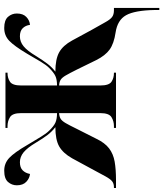

<svg xmlns="http://www.w3.org/2000/svg" viewBox="48 -632 792 931"><g transform="rotate(-90 444.5 -166.0)"><path d="M862 187Q860 90 836.5 48.5Q813 7 753 -2Q699 -10 670 -31Q641 -52 619 -96L573 -190Q555 -226 544.5 -244Q534 -262 523.5 -268.5Q513 -275 496 -276V-76Q496 -34 514 -22Q532 -10 556 -10H558V0H290V-10H299Q323 -10 342.5 -22Q362 -34 362 -76V-276Q345 -275 334.5 -268.5Q324 -262 313.5 -244Q303 -226 286 -191L238 -96Q218 -54 191 -33.5Q164 -13 126.5 -6.5Q89 0 37 0H-1V-10H3Q20 -10 31 -18.5Q42 -27 55 -50.5Q68 -74 92 -119L143 -213Q168 -257 200.5 -275.5Q233 -294 294 -294Q272 -311 256 -332Q240 -353 219 -388Q194 -430 172 -448Q150 -466 124 -466Q98 -466 84.5 -452.5Q71 -439 67 -417Q46 -419 29 -435Q12 -451 12 -481Q12 -505 28 -523.5Q44 -542 83 -542Q119 -542 145 -517.5Q171 -493 207 -431Q231 -391 247 -364.5Q263 -338 277 -324Q298 -302 315.5 -294Q333 -286 362 -286V-460Q362 -502 342.5 -514Q323 -526 299 -526H290V-536H558V-526H556Q532 -526 514 -514Q496 -502 496 -460V-286Q525 -286 542 -294Q559 -302 581 -324Q595 -338 611 -364.5Q627 -391 650 -431Q687 -493 712.5 -517.5Q738 -542 775 -542Q813 -542 829 -523.5Q845 -505 845 -481Q845 -451 828.5 -435Q812 -419 790 -417Q787 -439 773.5 -452.5Q760 -466 734 -466Q708 -466 686 -448Q664 -430 639 -388Q617 -353 601 -332Q585 -311 563 -294Q624 -294 657 -275.5Q690 -257 714 -213L765 -119Q790 -75 803 -51.5Q816 -28 828 -19Q840 -10 861 -10H872V210H862Z"/></g></svg>

Font: Noto Serif Display SemiCondensed
Style: Bold
Weight: 700
Width: 4
Designer: Monotype Design Team
Foundry: Monotype Imaging Inc.
Version: Version 2.009